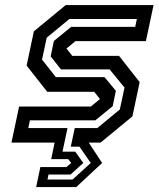

<svg xmlns="http://www.w3.org/2000/svg" viewBox="-20 -560 623 754"><path d="M122 174.5 138.5 96H241L259.5 80L248 65H181L194.5 0H25L55 -141.5H336.5L372.5 -171L350 -199.5H165.5L84.5 -302.5L113 -437L238 -540H583L553 -398.5H276.5L241 -369.5L264 -340.5H447.5L528.5 -237.5L500 -103L375 0H328.5L381 80L279.5 174.5ZM166.5 145H265L336.5 80L292 16H258L273.5 -57H362L450.5 -130L469 -216L410.5 -287.5H219.5L179 -338.5L191.5 -399L259.5 -454.5H511L517.5 -485.5H252.5L163.5 -412L145 -326L199.5 -257H390.5L435 -203.5L422.5 -143L354.5 -87.5H97.5L91 -57H245L225.5 35.5H275.5L307 80L257 125.5H170.5Z"/></svg>

Font: Tourney Thin SemiBold
Style: Italic
Weight: 600
Italic angle: -12°
Version: Version 1.015